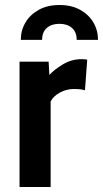

<svg xmlns="http://www.w3.org/2000/svg" viewBox="-20 -746 411 766"><path d="M58 0V-500H174L177 -447Q196 -468 230.5 -489Q265 -510 306 -510Q318 -510 328 -508L319 -386Q308 -389 297.2 -390Q286.5 -391 276 -391Q244.5 -391 218.5 -376.5Q192.5 -362 182 -341V0ZM217.5 -726Q265 -726 299.5 -707Q334 -688 352.5 -656.5Q371 -625 371 -587H286Q286 -618 267.2 -634.5Q248.5 -651 217 -651Q185.5 -651 166.8 -634.5Q148 -618 148 -587H63Q63 -625 81.8 -656.5Q100.5 -688 135 -707Q169.5 -726 217.5 -726Z"/></svg>

Font: Cabin Resolve
Style: Bold-Resolve
Weight: 700
Designer: Pablo Impallari
Foundry: Pablo Impallari. http://www.impallari.com Igino Marini. http://www.ikern.com
Version: Version 3.001